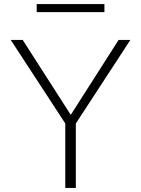

<svg xmlns="http://www.w3.org/2000/svg" viewBox="-20 -927 696 947"><path d="M161 -867V-907H495V-867ZM92 -730 328 -362H330L565 -730H623L354 -318V0H302V-318L33 -730Z"/></svg>

Font: Mplus 1p Light
Style: Regular
Weight: 300
Version: Version 1.061